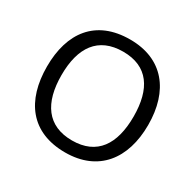

<svg xmlns="http://www.w3.org/2000/svg" viewBox="-159 -898 1099 1082"><g transform="rotate(30 390.5 -357.5)"><path d="M720 -358C720 -580 606 -725 392 -725C168 -725 61 -578 61 -359C61 -138 168 10 391 10C606 10 720 -137 720 -358ZM156 -358C156 -538 230 -646 392 -646C553 -646 625 -538 625 -358C625 -178 553 -68 391 -68C230 -68 156 -178 156 -358Z"/></g></svg>

Font: Noto Sans Mro
Style: Regular
Weight: 400
Designer: Monotype Design Team
Foundry: Monotype Imaging Inc.
Version: Version 2.001